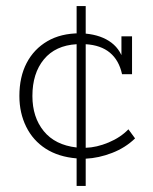

<svg xmlns="http://www.w3.org/2000/svg" viewBox="-20 -514 505 634"><path d="M233 100V9Q173 4 131 -23Q89 -50 66.5 -95.5Q44 -141 44 -197Q44 -260 68 -306Q92 -352 136.5 -378Q181 -404 243 -404Q246 -404 249.5 -404Q253 -404 255 -403L233 -396V-494H263V-403Q315 -398 348 -373Q381 -348 391 -302L381 -305V-394H416V-269H383Q373 -315 343 -340Q313 -365 263 -368V-26Q299 -27 338.5 -43.5Q378 -60 404 -87L426 -57Q394 -26 350 -9Q306 8 263 10V100ZM87 -197Q87 -127 124.5 -81Q162 -35 233 -27V-368Q163 -364 125 -318Q87 -272 87 -197Z"/></svg>

Font: Rokkitt ExtraLight
Style: Regular
Weight: 250
Version: Version 3.103